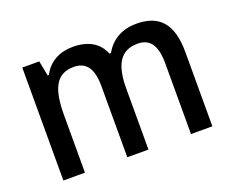

<svg xmlns="http://www.w3.org/2000/svg" viewBox="-94 -705 1045 861"><g transform="rotate(-20 429.0 -274.5)"><path d="M622 -549C558 -549 503 -522 471 -464H464C442 -519 393 -549 319 -549C258 -549 204 -523 176 -467H170L156 -539H75V0H178V-273C178 -393 204 -463 292 -463C352 -463 380 -423 380 -339V0H481V-290C481 -402 513 -463 597 -463C656 -463 684 -423 684 -338V0H786V-354C786 -489 732 -549 622 -549Z"/></g></svg>

Font: Noto Sans Myanmar SemiCondensed Medium
Style: Regular
Weight: 500
Width: 4
Designer: Monotype Design Team
Foundry: Monotype Imaging Inc.
Version: Version 2.107